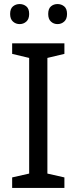

<svg xmlns="http://www.w3.org/2000/svg" viewBox="-20 -928 379 948"><path d="M298 0H40V-52L124 -71V-642L40 -662V-714H298V-662L214 -642V-71L298 -52ZM30 -859Q30 -885 44 -896.5Q58 -908 77 -908Q96 -908 110 -896.5Q124 -885 124 -859Q124 -834 110 -821.5Q96 -809 77 -809Q58 -809 44 -821.5Q30 -834 30 -859ZM218 -859Q218 -885 231.5 -896.5Q245 -908 264 -908Q283 -908 297 -896.5Q311 -885 311 -859Q311 -834 297 -821.5Q283 -809 264 -809Q245 -809 231.5 -821.5Q218 -834 218 -859Z"/></svg>

Font: Noto Sans Hebrew Droid
Style: Regular
Weight: 400
Designer: Monotype Design Team
Foundry: Monotype Imaging Inc.
Version: Version 1.100